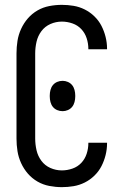

<svg xmlns="http://www.w3.org/2000/svg" viewBox="-20 -763 515 791"><path d="M235 8Q209 8 183 3Q157 -2 134.5 -15Q112 -28 95 -47.5Q78 -67 67 -91Q56 -115 52 -140.5Q48 -166 48 -192V-543Q48 -569 52 -594.5Q56 -620 67 -644Q78 -668 95 -687.5Q112 -707 134.5 -720Q157 -733 183 -738Q209 -743 235 -743Q259 -743 283 -739Q307 -735 329 -724Q351 -713 369 -695.5Q387 -678 398 -656.5Q409 -635 415 -611Q421 -587 421 -563V-560H344V-562Q344 -584 337 -605.5Q330 -627 315 -643Q300 -659 278.5 -666.5Q257 -674 235 -674Q210 -674 187.5 -664Q165 -654 150.5 -634.5Q136 -615 130.5 -591Q125 -567 125 -543V-192Q125 -168 130.5 -144Q136 -120 150.5 -100.5Q165 -81 187.5 -71Q210 -61 235 -61Q257 -61 278.5 -68.5Q300 -76 315 -92Q330 -108 337 -129.5Q344 -151 344 -173V-175H421V-172Q421 -148 415 -124Q409 -100 398 -78.5Q387 -57 369 -39.5Q351 -22 329 -11Q307 0 283 4Q259 8 235 8ZM238 -305Q226 -305 215.5 -309.5Q205 -314 198 -322.5Q191 -331 188 -342.5Q185 -354 185 -365V-370Q185 -381 188 -392.5Q191 -404 198 -412.5Q205 -421 215.5 -425.5Q226 -430 238 -430Q249 -430 259.5 -425.5Q270 -421 277 -412.5Q284 -404 287 -392.5Q290 -381 290 -370V-365Q290 -354 287 -342.5Q284 -331 277 -322.5Q270 -314 259.5 -309.5Q249 -305 238 -305Z"/></svg>

Font: Iosevka QP
Style: Regular
Weight: 400
Designer: Belleve Invis
Foundry: Belleve Invis
Version: Version 20.0.0; ttfautohint (v1.8.4)